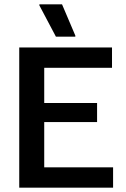

<svg xmlns="http://www.w3.org/2000/svg" viewBox="-20 -870 586 890"><path d="M329.2 -700V-705L267.5 -850H162.5V-845L239.2 -700ZM504.2 0V-94.2H185V-304.2H430V-392.5H185V-555.8H499.2V-650H69.2V0Z"/></svg>

Font: Familjen Grotesk Medium
Style: Regular
Weight: 500
Designer: Anders Wikstroem, Jonas Baeckman, Matilda Gysing, Kristian Moeller
Foundry: Familjen STHLM AB
Version: Version 2.000